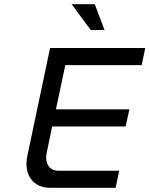

<svg xmlns="http://www.w3.org/2000/svg" viewBox="-20 -900 716 920"><path d="M220 -670 111 -153C92 -65 138 0 219 0H534L551 -82H259C216 -82 193 -119 204 -169L230 -294H582L600 -376H248L293 -588H659L676 -670ZM323 -880 415 -756H481L434 -880Z"/></svg>

Font: LT Wave Mono
Style: Italic
Weight: 400
Designer: Daniel Lyons
Version: Version 2.5 (Glyphs App)